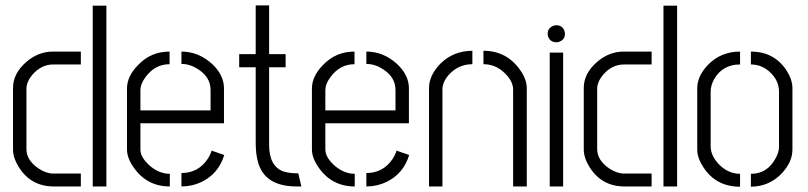

<svg xmlns="http://www.w3.org/2000/svg" viewBox="-20 -706 3058 727"><path d="M29.3 -139.6V-373Q29.3 -428.7 81.1 -472.7Q126 -510.7 180.7 -510.7H286.1V-461.9H181.6Q135.7 -461.9 101.6 -421.9Q80.1 -395.5 80.1 -369.1V-141.6Q80.1 -98.6 127 -67.4Q155.3 -48.8 182.6 -48.8H286.1V0H183.6Q97.7 0 51.8 -72.3Q29.3 -108.4 29.3 -139.6ZM331.1 0V-684.6H382.8V0Z M460.9 -139.6V-373Q461.9 -418.9 503.9 -460.9Q551.8 -510.7 622.1 -510.7V-462.9Q566.4 -462.9 530.3 -413.1Q511.7 -387.7 511.7 -365.2V-288.1H777.3V-365.2Q777.3 -414.1 729.5 -444.3Q699.2 -463.9 667 -463.9V-510.7Q732.4 -510.7 784.2 -462.9Q827.1 -421.9 828.1 -374V-239.3H511.7V-139.6Q511.7 -109.4 548.8 -77.1Q584 -47.9 623 -47.9V0Q537.1 0 487.3 -70.3Q460.9 -107.4 460.9 -139.6ZM667 0V-50.8Q730.5 -50.8 766.6 -104.5Q777.3 -121.1 781.2 -135.7L829.1 -119.1Q807.6 -47.9 742.2 -16.6Q707 0 667 0Z M885.7 -451.2V-501H948.2V-685.5H999V-501H1061.5V-451.2H999V-157.2Q999 -76.2 1053.7 -56.6Q1076.2 -49.8 1105.5 -49.8H1109.4L1121.1 0H1100.6Q982.4 -1 957 -91.8Q948.2 -123 948.2 -166V-451.2Z M1161.1 -139.6V-373Q1162.1 -418.9 1204.1 -460.9Q1252 -510.7 1322.3 -510.7V-462.9Q1266.6 -462.9 1230.5 -413.1Q1211.9 -387.7 1211.9 -365.2V-288.1H1477.5V-365.2Q1477.5 -414.1 1429.7 -444.3Q1399.4 -463.9 1367.2 -463.9V-510.7Q1432.6 -510.7 1484.4 -462.9Q1527.3 -421.9 1528.3 -374V-239.3H1211.9V-139.6Q1211.9 -109.4 1249 -77.1Q1284.2 -47.9 1323.2 -47.9V0Q1237.3 0 1187.5 -70.3Q1161.1 -107.4 1161.1 -139.6ZM1367.2 0V-50.8Q1430.7 -50.8 1466.8 -104.5Q1477.5 -121.1 1481.4 -135.7L1529.3 -119.1Q1507.8 -47.9 1442.4 -16.6Q1407.2 0 1367.2 0Z M1604.5 0V-373Q1604.5 -419.9 1646.5 -463.9Q1696.3 -513.7 1768.6 -513.7V-462.9Q1714.8 -462.9 1677.7 -420.9Q1655.3 -394.5 1655.3 -367.2V0ZM1810.5 -462.9V-513.7Q1898.4 -513.7 1949.2 -441.4Q1974.6 -405.3 1974.6 -373V0H1922.9V-367.2Q1922.9 -398.4 1890.6 -429.7Q1856.4 -462.9 1810.5 -462.9Z M2053.7 -578.1Q2053.7 -599.6 2075.2 -608.4Q2081.1 -610.4 2086.9 -610.4Q2109.4 -610.4 2117.2 -588.9Q2119.1 -583 2119.1 -578.1Q2119.1 -555.7 2097.7 -547.9Q2091.8 -545.9 2086.9 -545.9Q2064.5 -545.9 2055.7 -566.4Q2053.7 -572.3 2053.7 -578.1ZM2061.5 0V-506.8H2112.3V0Z M2190.4 -139.6V-373Q2190.4 -428.7 2242.2 -472.7Q2287.1 -510.7 2341.8 -510.7H2447.3V-461.9H2342.8Q2296.9 -461.9 2262.7 -421.9Q2241.2 -395.5 2241.2 -369.1V-141.6Q2241.2 -98.6 2288.1 -67.4Q2316.4 -48.8 2343.8 -48.8H2447.3V0H2344.7Q2258.8 0 2212.9 -72.3Q2190.4 -108.4 2190.4 -139.6ZM2492.2 0V-684.6H2543.9V0Z M2620.1 -139.6V-372.1Q2620.1 -418 2661.1 -460.9Q2710 -510.7 2782.2 -510.7V-461.9Q2716.8 -461.9 2684.6 -407.2Q2670.9 -382.8 2670.9 -359.4V-152.3Q2670.9 -113.3 2708 -78.1Q2741.2 -47.9 2782.2 -47.9V1Q2691.4 1 2643.6 -72.3Q2620.1 -107.4 2620.1 -139.6ZM2823.2 1V-47.9Q2883.8 -47.9 2915 -103.5Q2929.7 -127.9 2929.7 -150.4V-359.4Q2929.7 -402.3 2892.6 -435.5Q2862.3 -461.9 2823.2 -461.9V-510.7Q2911.1 -510.7 2958 -439.5Q2980.5 -404.3 2980.5 -372.1V-139.6Q2980.5 -92.8 2940.4 -49.8Q2893.6 0 2823.2 1Z"/></svg>

Font: Post No Bills Colombo
Style: Regular
Weight: 400
Designer: Kosala Senevirathne, Siva Puranthara, Lasantha Premarathna, Tharique Azeez
Foundry: Mooniak
Version: Version 1.220 ; ttfautohint (v1.6)